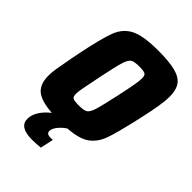

<svg xmlns="http://www.w3.org/2000/svg" viewBox="-254 -812 1129 1129"><g transform="rotate(45 310.0 -248.0)"><path d="M620 -552Q620 -515 611.5 -464.5Q603 -414 586 -338Q552 -187 530.5 -126Q509 -65 464 -32.5Q419 0 327 6Q301 23 281.5 47Q262 71 262 92Q262 103 270 109Q278 115 299 115L314 114L296 196Q260 200 226 200Q120 200 120 132Q120 100 140 67.5Q160 35 197 6Q103 -1 65.5 -33.5Q28 -66 28 -135Q28 -163 33.5 -196Q39 -229 52 -299Q54 -309 56.5 -321.5Q59 -334 62 -350Q94 -508 119 -573.5Q144 -639 201 -667.5Q258 -696 381 -696Q473 -696 524.5 -682.5Q576 -669 598 -638Q620 -607 620 -552ZM429 -512Q429 -538 416.5 -544.5Q404 -551 368 -551Q327 -551 311 -541Q295 -531 283 -493Q271 -455 248 -344L241 -308Q231 -261 224.5 -226Q218 -191 218 -174Q218 -149 230.5 -143Q243 -137 279 -137Q320 -137 336 -147Q352 -157 364 -195Q376 -233 400 -344Q416 -418 422.5 -455.5Q429 -493 429 -512Z"/></g></svg>

Font: Saira Semi Condensed ExtraBold
Style: Italic
Weight: 800
Width: 4
Italic angle: -12°
Designer: Hector Gatti with collaboration of the Omnibus-Type team
Foundry: Omnibus-Type
Version: Version 1.001; ttfautohint (v1.8)